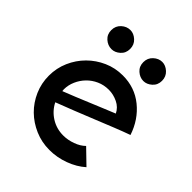

<svg xmlns="http://www.w3.org/2000/svg" viewBox="-171 -691 805 805"><g transform="rotate(45 231.5 -288.0)"><path d="M138 -586Q158 -586 175.5 -570Q193 -554 193 -529Q193 -504 175.5 -488.5Q158 -473 138 -473Q116 -473 98.5 -488.5Q81 -504 81 -529Q81 -554 98.5 -570Q116 -586 138 -586ZM327 -586Q347 -586 364.5 -570Q382 -554 382 -529Q382 -504 364.5 -488.5Q347 -473 327 -473Q306 -473 288.5 -488.5Q271 -504 271 -529Q271 -554 288.5 -570Q306 -586 327 -586ZM342 -295Q330 -320 304 -332.5Q278 -345 251 -345Q222 -345 197.5 -334Q173 -323 155 -304.5Q137 -286 126.5 -262Q116 -238 116 -213Q116 -208 116.5 -206Q117 -204 117 -203Q143 -213 173.5 -225.5Q204 -238 234 -250.5Q264 -263 292 -274.5Q320 -286 342 -295ZM414 -49Q384 -22 341 -6Q298 10 253 10Q207 10 166.5 -7.5Q126 -25 96 -54.5Q66 -84 48.5 -124Q31 -164 31 -209Q31 -254 48.5 -294Q66 -334 96 -364Q126 -394 165.5 -411.5Q205 -429 250 -429Q321 -429 373.5 -386.5Q426 -344 449 -275Q418 -264 378 -248Q338 -232 295 -214.5Q252 -197 209 -180Q166 -163 129 -149Q146 -115 178.5 -94.5Q211 -74 251 -74Q278 -74 305.5 -84Q333 -94 350 -111Z"/></g></svg>

Font: JosefinSans
Style: SemiBold
Weight: 600
Designer: Santiago Orozco
Foundry: Typemade
Version: Version 1.0 ; ttfautohint (v1.3)